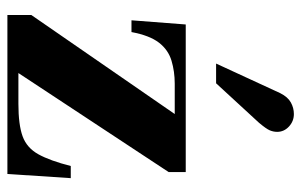

<svg xmlns="http://www.w3.org/2000/svg" viewBox="-164 -630 795 506"><g transform="rotate(90 233.0 -377.5)"><path d="M20 0V-63L281 -441H201Q169 -441 140.5 -432.5Q112 -424 93 -399.5Q74 -375 65 -327H34L45 -470H434V-425L173 -29H254Q309 -29 339.5 -40Q370 -51 387 -81.5Q404 -112 418 -167H450L439 0ZM148 -550 226 -719Q236 -739 250.5 -747Q265 -755 281 -755Q300 -755 314 -742Q328 -729 328 -711Q328 -701 324 -691.5Q320 -682 304 -663L200 -550Z"/></g></svg>

Font: Frank Ruhl Libre ExtraBold
Style: Regular
Weight: 800
Designer: Yanek Iontef
Foundry: Fontef
Version: Version 6.003;gftools[0.9.30]